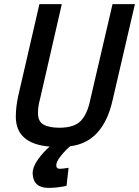

<svg xmlns="http://www.w3.org/2000/svg" viewBox="-20 -706 677 935"><path d="M216 209Q142 209 139 139Q139 106 166 69Q193 32 222 8Q57 -6 57 -138Q57 -185 69 -240L172 -686H281L175 -224Q165 -189 165 -155Q165 -114 192.5 -99Q220 -84 269 -84Q342 -84 374 -118Q406 -152 420 -222L528 -686H637L529 -221Q483 -13 322 6Q299 25 276.5 53Q254 81 254 99Q254 116 272 116Q285 116 314 111L304 199Q258 209 216 209Z"/></svg>

Font: Storia Sans SemiBold
Style: Italic
Weight: 600
Italic angle: -13°
Designer: Campivisivi
Foundry: Accademia di Belle Arti di Urbino and students of MA course of Visual design
Version: Version 60.001;May 25, 2020;FontCreator 12.0.0.2522 64-bit